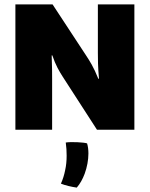

<svg xmlns="http://www.w3.org/2000/svg" viewBox="-20 -590 680 873"><path d="M215 -338H218C233 -293 250 -265 266 -240L421 0H591V-570H425V-350C425 -320 425 -291 430 -232H427C405 -287 387 -314 370 -340L219 -570H50V0H217V-230C217 -257 217 -284 215 -338ZM279 58C282 78 283 98 283 118C283 141 281 163 276 185C272 205 266 225 257 245C276 253 307 260 329 263C344 246 356 224 365 200C376 170 382 137 382 108C382 91 380 75 376 62C362 57 304 54 279 58Z"/></svg>

Font: FilmFarsi Display
Style: Regular
Weight: 400
Designer: Borna Izadpanah
Foundry: Borna Izadpanah
Version: Version 1.000;PS 001.000;hotconv 1.0.88;makeotf.lib2.5.64775